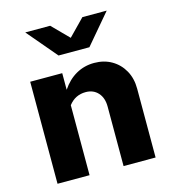

<svg xmlns="http://www.w3.org/2000/svg" viewBox="-112 -847 841 938"><g transform="rotate(-15 309.0 -377.5)"><path d="M63 0V-516H225V-432Q255 -477 296.5 -500.5Q338 -524 388 -524Q438 -524 476.5 -501.5Q515 -479 537 -439.5Q559 -400 559 -348V0H397V-301Q397 -345 373.5 -371Q350 -397 311 -397Q285 -397 263.5 -386.5Q242 -376 225 -354V0ZM228 -755 310 -672 391 -755H514L386 -604H230L102 -755Z"/></g></svg>

Font: Red Hat Text
Style: Bold
Weight: 700
Designer: Pentagram, MCKL
Foundry: MCKL
Version: Version 1.030